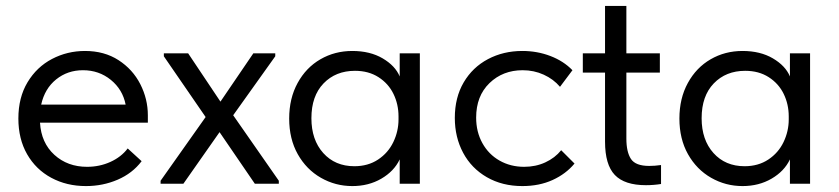

<svg xmlns="http://www.w3.org/2000/svg" viewBox="-20 -620 2830 648"><path d="M479 -206H115Q119 -138 163.5 -97.5Q208 -57 274 -57Q316 -57 352.5 -73.5Q389 -90 411 -119L458 -76Q427 -35 377 -13.5Q327 8 270 8Q205 8 153 -20Q101 -48 71.5 -99.5Q42 -151 42 -220Q42 -291 73 -342.5Q104 -394 155.5 -421Q207 -448 267 -448Q332 -448 380 -417Q428 -386 453.5 -336Q479 -286 479 -231ZM119 -267H404Q394 -318 354 -350.5Q314 -383 260 -383Q208 -383 169.5 -352Q131 -321 119 -267Z M909 -430 767 -231 921 -10V0H840L721 -174L599 0H522V-10L674 -225L533 -430V-440H615L724 -277L835 -440H909Z M1329 -440H1397V0H1329V-82Q1310 -42 1267 -17Q1224 8 1169 8Q1112 8 1063 -20Q1014 -48 985 -99.5Q956 -151 956 -220Q956 -288 984.5 -340Q1013 -392 1061.5 -420Q1110 -448 1169 -448Q1229 -448 1271.5 -423Q1314 -398 1329 -362ZM1325 -217V-227Q1325 -268 1308 -303Q1291 -338 1257.5 -359.5Q1224 -381 1178 -381Q1113 -381 1072 -338.5Q1031 -296 1031 -221Q1031 -148 1071 -103.5Q1111 -59 1176 -59Q1222 -59 1256 -81.5Q1290 -104 1307.5 -140.5Q1325 -177 1325 -217Z M1515 -222Q1515 -291 1545 -342Q1575 -393 1627 -420.5Q1679 -448 1743 -448Q1793 -448 1837.5 -431Q1882 -414 1912 -383L1870 -327Q1848 -353 1815 -368Q1782 -383 1744 -383Q1677 -383 1632 -339.5Q1587 -296 1587 -223Q1587 -175 1608 -137Q1629 -99 1666 -78Q1703 -57 1749 -57Q1788 -57 1820.5 -72Q1853 -87 1874 -113L1919 -68Q1890 -33 1845 -12.5Q1800 8 1743 8Q1675 8 1623 -22Q1571 -52 1543 -104.5Q1515 -157 1515 -222Z M2211 -63V1Q2186 5 2160 5Q2088 5 2055 -29.5Q2022 -64 2022 -142V-375H1947V-440H2022V-600H2094V-440H2207V-375H2094V-152Q2094 -107 2109.5 -83.5Q2125 -60 2171 -60Q2190 -60 2211 -63Z M2646 -440H2714V0H2646V-82Q2627 -42 2584 -17Q2541 8 2486 8Q2429 8 2380 -20Q2331 -48 2302 -99.5Q2273 -151 2273 -220Q2273 -288 2301.5 -340Q2330 -392 2378.5 -420Q2427 -448 2486 -448Q2546 -448 2588.5 -423Q2631 -398 2646 -362ZM2642 -217V-227Q2642 -268 2625 -303Q2608 -338 2574.5 -359.5Q2541 -381 2495 -381Q2430 -381 2389 -338.5Q2348 -296 2348 -221Q2348 -148 2388 -103.5Q2428 -59 2493 -59Q2539 -59 2573 -81.5Q2607 -104 2624.5 -140.5Q2642 -177 2642 -217Z"/></svg>

Font: Tilda Sans
Style: Regular
Weight: 400
Designer: ParaType Ltd
Foundry: ParaType Ltd
Version: Version 1.002W